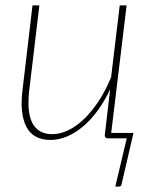

<svg xmlns="http://www.w3.org/2000/svg" viewBox="-20 -513 570 712"><path d="M449.5 -493 392 -17 392.5 -20H475L431 169.5Q429.5 179 421 179H407.5L450 0H379.5Q373.5 0 371 -3.5Q368.5 -7 368.5 -11.5L388.5 -182.5Q368.5 -139 343 -104Q317.5 -69 288.5 -44.5Q259.5 -20 228.8 -7Q198 6 167.5 6Q103.5 6 78 -42.5Q52.5 -91 63.5 -179L100.5 -493H126L88.5 -179Q84 -140 86.5 -109.8Q89 -79.5 99.2 -58.5Q109.5 -37.5 128 -26.5Q146.5 -15.5 174 -15.5Q203.5 -15.5 233.8 -30.2Q264 -45 292.5 -72.5Q321 -100 346.5 -139Q372 -178 392 -226.5L424 -493Z"/></svg>

Font: Lato Thin
Style: Italic
Weight: 200
Italic angle: -7°
Designer: Lukasz Dziedzic
Foundry: tyPoland Lukasz Dziedzic
Version: Version 2.007; 2014-02-27